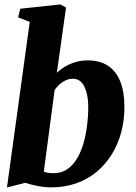

<svg xmlns="http://www.w3.org/2000/svg" viewBox="-20 -837 613 868"><path d="M237 -507.5Q252.5 -523 273.5 -535.5Q294.5 -548 320.2 -556Q346 -564 376 -564Q431.5 -564 468.5 -539.5Q505.5 -515 524 -468Q542.5 -421 542.5 -354Q542.5 -293.5 528 -239Q513.5 -184.5 485.2 -139Q457 -93.5 416.8 -60Q376.5 -26.5 324.5 -8.2Q272.5 10 211 10Q181 10 149 3.5Q117 -3 94 -10.5L11.5 10.5L114.5 -738L62 -758.5L71.5 -797.5L252.5 -817L278.5 -803ZM178 -61Q187.5 -57 198.8 -55.5Q210 -54 223 -54Q257 -54 282.8 -71.2Q308.5 -88.5 326.8 -118Q345 -147.5 356.5 -186.2Q368 -225 373.5 -268.5Q379 -312 379 -356Q379 -407 362 -444Q345 -481 309 -481Q292 -481 276.8 -473.8Q261.5 -466.5 249 -455.2Q236.5 -444 227 -430.5Z"/></svg>

Font: Merriweather 28pt Black
Style: Italic
Weight: 900
Italic angle: -7.8°
Version: Version 2.101